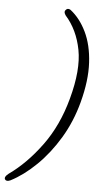

<svg xmlns="http://www.w3.org/2000/svg" viewBox="-124 -770 501 922"><g transform="rotate(5 126.5 -309.0)"><path d="M265.5 -291.5Q240.5 -197 192.8 -117.2Q145 -37.5 84.8 21.2Q24.5 80 -38 112Q-57.5 120.5 -64.5 109Q-70 97 -49 81Q34 22.5 105.5 -74.8Q177 -172 212.5 -304Q251 -445.5 232.8 -540.8Q214.5 -636 157.5 -700Q146 -716.5 154.5 -725.5Q164 -737.5 178 -729Q224.5 -693 254.5 -631Q284.5 -569 289.2 -483.8Q294 -398.5 265.5 -291.5Z"/></g></svg>

Font: Fraunces 144pt SuperSoft Light
Style: Italic
Weight: 300
Italic angle: -16°
Version: Version 1.000;[b76b70a41]